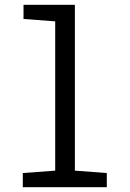

<svg xmlns="http://www.w3.org/2000/svg" viewBox="-20 -780 540 800"><path d="M75 -59 210 -69V-691L78 -701V-760H292V-69L425 -59V0H75Z"/></svg>

Font: Noto Sans Mono UI Cond
Style: Regular
Weight: 400
Width: 3
Monospace: yes
Designer: Monotype Design team
Foundry: Monotype Imaging Inc.
Version: Version 1.000